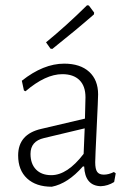

<svg xmlns="http://www.w3.org/2000/svg" viewBox="-20 -704 493 730"><path d="M311 -684 318 -683 338 -656 337 -649Q267 -588 179 -518L172 -519L155 -543Q232 -606 311 -684ZM224 -462Q285 -462 319 -431Q353 -400 353 -345Q353 -330 347.5 -216Q342 -102 342 -87Q342 -61 349.5 -50.5Q357 -40 375 -40Q393 -40 413 -50L420 -45L414 -12Q390 3 363 4Q303 2 300 -71H295Q238 -6 177 6Q117 6 83 -25.5Q49 -57 49 -113Q49 -194 137 -214L303 -253L305 -334Q305 -377 282 -399.5Q259 -422 217 -422Q153 -422 77 -357L71 -360L63 -397Q145 -462 224 -462ZM302 -216 147 -179Q96 -167 96 -119Q96 -81 117 -59.5Q138 -38 175 -38Q236 -38 298 -119Z"/></svg>

Font: Alegreya Sans SC Light
Style: Regular
Weight: 300
Designer: Juan Pablo del Peral
Foundry: Huerta Tipografica
Version: Version 2.007